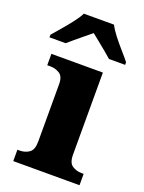

<svg xmlns="http://www.w3.org/2000/svg" viewBox="-170 -835 680 904"><g transform="rotate(20 170.0 -383.0)"><path d="M14 0V-57H26Q52 -57 72.5 -71Q93 -85 93 -127V-415Q93 -453 72 -466Q51 -479 26 -479H10V-536H268V-125Q268 -84 288.5 -70.5Q309 -57 335 -57H346V0ZM-25 -619Q-9 -638 13.5 -664Q36 -690 57 -717Q78 -744 89 -766H240Q251 -744 272 -717Q293 -690 316 -664Q339 -638 354 -619V-606H273Q261 -617 241 -633.5Q221 -650 200 -667Q179 -684 164 -696Q149 -684 128.5 -667Q108 -650 88 -633.5Q68 -617 56 -606H-25Z"/></g></svg>

Font: Noto Serif Tamil ExtraBold
Style: Italic
Weight: 800
Italic angle: -12°
Designer: Indian Type Foundry, Tom Grace, and the Monotype Design Team
Foundry: Monotype Imaging Inc.
Version: Version 2.003; ttfautohint (v1.8.4.7-5d5b)